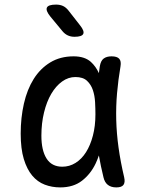

<svg xmlns="http://www.w3.org/2000/svg" viewBox="-20 -805 640 835"><path d="M242 10Q206 10 174.5 -2Q143 -14 120 -41.5Q97 -69 83.5 -113.5Q70 -158 70 -224Q70 -293 84 -354.5Q98 -416 126.5 -461.5Q155 -507 198.5 -533.5Q242 -560 300 -560Q348 -560 375 -536Q397 -516 410 -487Q412 -502 414 -516Q418 -541 431 -550.5Q444 -560 465 -560Q489 -560 498.5 -549.5Q508 -539 504 -516Q494 -457 489 -399.5Q484 -342 485.5 -283.5Q487 -225 495.5 -163.5Q504 -102 520 -34Q525 -12 517 -1Q509 10 486 10Q463 10 449 -1Q435 -12 430 -34Q418 -83 410 -129Q404 -111 396 -94Q374 -48 336.5 -19Q299 10 242 10ZM251 -80Q282 -80 308.5 -96.5Q335 -113 354 -143Q373 -173 384 -215Q395 -257 395 -308Q395 -332 393.5 -360.5Q392 -389 384 -413Q376 -437 358.5 -453.5Q341 -470 308 -470Q277 -470 250 -450.5Q223 -431 203 -397Q183 -363 171.5 -316Q160 -269 160 -215Q160 -151 182.5 -115.5Q205 -80 251 -80ZM252 -669 199 -733Q178 -759 184 -772Q190 -785 224 -785Q241 -785 254 -779Q267 -773 278 -759L328 -695Q348 -670 342 -657.5Q336 -645 304 -645Q288 -645 275 -651Q262 -657 252 -669Z"/></svg>

Font: Maple Mono NL
Style: Regular
Weight: 400
Monospace: yes
Designer: subframe7536
Version: Version 7.000